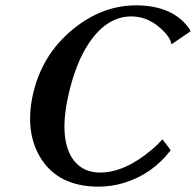

<svg xmlns="http://www.w3.org/2000/svg" viewBox="-20 -679 726 711"><path d="M609.9 -126 611.8 -122.1Q543.9 -33.7 438 -1.5Q392.6 12.2 345.2 12.2Q193.4 12.2 127.9 -98.1Q73.2 -191.9 100.6 -323.2Q132.8 -475.6 252 -572.3Q358.9 -658.7 482.9 -659.2Q608.9 -659.2 670.9 -585.9Q684.1 -570.3 685.5 -563L615.2 -515.1Q609.9 -543.9 571.3 -577.1Q523.9 -618.2 466.3 -618.2Q377.4 -618.2 311.5 -522.5Q258.8 -445.8 231.4 -317.9Q197.3 -157.2 254.4 -83.5Q289.1 -40.5 349.6 -40Q442.4 -40 543 -125.5Q565.9 -145 581.5 -163.1Z"/></svg>

Font: Linux Libertine Slanted O
Style: Bold Slanted
Weight: 700
Designer: Philipp H. Poll
Foundry: Philipp H. Poll
Version: Version 5.0.0